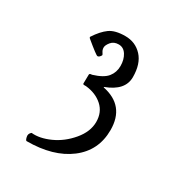

<svg xmlns="http://www.w3.org/2000/svg" viewBox="-108 -983 514 553"><g transform="rotate(30 148.5 -706.0)"><path d="M126.5 -726.6H120.6Q115.7 -726.6 116.2 -730.5Q116.2 -749.5 116.7 -759.3Q116.7 -763.7 125 -763.7Q158.7 -773.9 171.1 -789.6Q183.6 -805.2 183.6 -826.4Q183.6 -847.7 174.1 -862.8Q164.6 -877.9 148.4 -877.9Q132.3 -877.9 123.5 -867.2Q114.7 -856.4 114.7 -848.6Q114.7 -840.8 118.7 -835Q122.6 -829.1 122.6 -827.6Q122.6 -826.2 119.1 -822Q115.7 -817.9 111.6 -817.9Q107.4 -817.9 67.4 -851.1Q64.5 -854 65.9 -856Q83 -882.3 101.1 -895.3Q119.1 -908.2 152.8 -908.2Q186.5 -908.2 208.5 -884.5Q230.5 -860.8 230.5 -816.4Q230.5 -772 172.4 -750.5V-749Q251 -732.9 251 -652.3Q251 -584 198.2 -543.9Q145.5 -503.9 57.6 -503.9Q54.2 -503.9 51.8 -514.4Q49.3 -524.9 58.1 -531.7Q85.4 -528.8 119.1 -543.9Q152.8 -559.1 178.2 -589.4Q203.6 -619.6 203.6 -651.9Q203.6 -684.1 181.9 -703.6Q160.2 -723.1 126.5 -726.6Z"/></g></svg>

Font: Della Respira
Style: Regular
Weight: 500
Version: Version 0.201